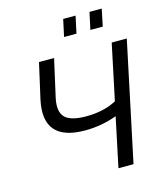

<svg xmlns="http://www.w3.org/2000/svg" viewBox="-131 -1011 939 1107"><g transform="rotate(-15 338.5 -457.0)"><path d="M330 -812 352 -914H426L404 -812ZM487 -812 509 -914H582L561 -812ZM587 -710H677L527 0H437L499 -294Q407 -260 310 -260Q54 -260 105 -498L153 -710H243L192 -483Q176 -406 209.5 -371.5Q243 -337 335 -337Q442 -337 517 -378Z"/></g></svg>

Font: Raleway-v4020 Medium
Style: Italic
Weight: 500
Italic angle: -12°
Designer: Matt McInerney, Pablo Impallari, Rodrigo Fuenzalida
Foundry: Matt McInerney, Pablo Impallari, Rodrigo Fuenzalida
Version: Version 4.020;PS 004.020;hotconv 1.0.88;makeotf.lib2.5.64775